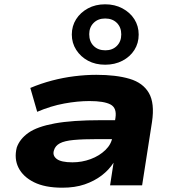

<svg xmlns="http://www.w3.org/2000/svg" viewBox="-20 -862 812 893"><path d="M270 11Q189 11 138 -14.5Q87 -40 66 -82Q45 -124 58 -176Q72 -216 112.5 -244.5Q153 -273 234.5 -288Q316 -303 450 -303H544L531 -215H435Q366 -215 323 -211Q280 -207 258.5 -195.5Q237 -184 231 -163Q223 -139 243.5 -123Q264 -107 317 -107Q361 -107 401.5 -122Q442 -137 470 -164Q498 -191 503 -225L517 -314Q524 -360 494 -376Q464 -392 396 -392Q341 -392 278.5 -380.5Q216 -369 153 -342L121 -453Q171 -474 222.5 -487.5Q274 -501 326.5 -507.5Q379 -514 428 -514Q520 -514 582.5 -495.5Q645 -477 672.5 -429.5Q700 -382 687 -295L641 0H492L508 -104V-105Q487 -72 453 -46Q419 -20 374 -4.5Q329 11 270 11ZM469 -561Q424 -561 389.5 -579.5Q355 -598 334.5 -630Q314 -662 314 -701Q314 -741 334 -772.5Q354 -804 389 -823Q424 -842 469 -842Q514 -842 549.5 -823Q585 -804 605 -772.5Q625 -741 625 -701Q625 -661 605 -629.5Q585 -598 549.5 -579.5Q514 -561 469 -561ZM470 -628Q503 -628 523.5 -648.5Q544 -669 544 -702Q544 -735 523.5 -755.5Q503 -776 469 -776Q436 -776 415.5 -755.5Q395 -735 395 -703Q395 -669 415.5 -648.5Q436 -628 470 -628Z"/></svg>

Font: Nunito Sans 7pt Expanded ExtraBold
Style: Italic
Weight: 800
Width: 7
Italic angle: -9°
Designer: Vernon Adams
Foundry: Vernon Adams
Version: Version 3.101;gftools[0.9.27]